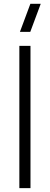

<svg xmlns="http://www.w3.org/2000/svg" viewBox="-20 -972 258 992"><path d="M80 0H137.5V-735H80ZM83 -807.5H136.5L190.5 -952.5H137Z"/></svg>

Font: Eudonet Light
Style: Regular
Weight: 300
Designer: Mikhail Sharanda
Foundry: Mikhail Sharanda
Version: Version 4.503;Glyphs 3.1.2 (3151)